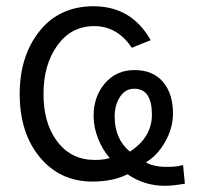

<svg xmlns="http://www.w3.org/2000/svg" viewBox="-20 -563 637 614"><path d="M43 -262.7Q43 -383.8 106.4 -463.4Q169.9 -543 279.3 -543Q400.4 -543 461.9 -434.6L401.4 -410.2Q355.5 -479.5 281.2 -479.5Q208 -479.5 163.6 -418Q119.1 -356.4 119.1 -262.7Q119.1 -173.8 158.2 -117.2Q197.3 -60.5 261.7 -52.7Q302.7 -48.8 331.1 -57.6Q309.6 -81.1 294.4 -118.2Q279.3 -155.3 279.3 -192.4Q279.3 -253.9 315.4 -296.4Q351.6 -338.9 410.2 -338.9Q468.8 -338.9 501 -301.3Q533.2 -263.7 533.2 -200.2Q533.2 -153.3 507.8 -108.9Q482.4 -64.5 446.3 -43.9Q470.7 -29.3 513.7 -29.3Q544.9 -29.3 565.4 -35.2L571.3 24.4Q532.2 31.2 507.8 31.2Q441.4 31.2 387.7 -5.9Q342.8 17.6 275.4 17.6Q171.9 17.6 107.4 -60.1Q43 -137.7 43 -262.7ZM346.7 -190.4Q346.7 -118.2 395.5 -78.1Q465.8 -124 465.8 -196.3Q465.8 -279.3 409.2 -279.3Q380.9 -279.3 363.8 -253.4Q346.7 -227.5 346.7 -190.4Z"/></svg>

Font: Gothic A1
Style: Regular
Weight: 400
Designer: HanYang I&C Co.,Ltd.
Foundry: HanYang I&C Co.,Ltd.
Version: Version 2.50